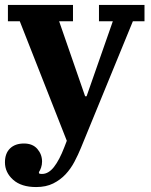

<svg xmlns="http://www.w3.org/2000/svg" viewBox="-21 -544 612 776"><path d="M125 212Q65 212 32 182.5Q-1 153 -1 112Q-1 76 19.5 56Q40 36 76 36Q111 36 130 58Q149 80 149 109Q149 122 145 133.5Q141 145 136 152L138 158Q142 159 149 159Q175 159 197 131Q219 103 239 51L249 25L59 -458H11V-524H274V-458H218L323 -155H329L435 -458H379V-524H563V-458H516L306 54Q295 81 280 109.5Q265 138 244 160.5Q223 183 194 197.5Q165 212 125 212Z"/></svg>

Font: IBM Plex Serif
Style: Bold
Weight: 700
Designer: Mike Abbink, Paul van der Laan, Pieter van Rosmalen
Foundry: Bold Monday
Version: Version 2.008